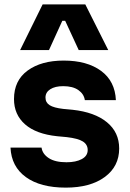

<svg xmlns="http://www.w3.org/2000/svg" viewBox="-20 -841 596 878"><path d="M28 -166H170Q174 -137 203 -118Q232 -99 284 -99Q327 -99 354 -113.5Q381 -128 381 -155Q381 -180 359 -194Q337 -208 285 -214L242 -218Q145 -228 94.5 -272.5Q44 -317 44 -388Q44 -473 106.5 -518.5Q169 -564 271 -564Q378 -564 442 -517Q506 -470 510 -383H368Q364 -411 338.5 -429Q313 -447 269 -447Q232 -447 210 -433Q188 -419 188 -395Q188 -372 207 -360Q226 -348 269 -343L312 -339Q413 -328 469 -282Q525 -236 525 -162Q525 -80 459 -31.5Q393 17 281 17Q165 17 98.5 -31Q32 -79 28 -166ZM175 -821H370L475 -612H340L278 -746H265L204 -612H72Z"/></svg>

Font: Sora-SIA
Style: Bold
Weight: 700
Designer: Jonathan Barnbrook, Julián Moncada
Foundry: Barnbrook Fonts
Version: Version 2.000